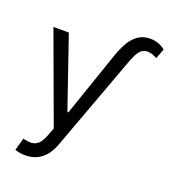

<svg xmlns="http://www.w3.org/2000/svg" viewBox="-152 -765 952 1075"><g transform="rotate(20 324.0 -227.0)"><path d="M85.4 195.8C96.8 198.1 108.7 199.2 121.1 199.2C158.9 199.2 190.9 189 217.3 168.5C243.7 147.9 264.3 117.2 279.3 76.2L480.5 -469.7C490.2 -497.1 499 -518.6 506.8 -534.2C514.6 -549.8 523.4 -561.5 533.2 -569.3C543 -577.1 554.7 -581.1 568.4 -581.1C577.5 -581.1 586.4 -579.6 595.2 -576.7C604 -573.7 614.3 -569.3 626 -563.5L648.4 -622.1C636.1 -632.5 622.1 -640.5 606.4 -646C590.8 -651.5 574.2 -654.3 556.6 -654.3C529.9 -654.3 506.5 -647.1 486.3 -632.8C466.1 -618.5 449.5 -599.9 436.5 -577.1C423.5 -554.4 411.8 -528.3 401.4 -499L267.6 -109.4H261.7L117.2 -530.3H25.4L221.7 3.9L206.1 43.9C196.9 70 186.5 89 174.8 101.1C163.1 113.1 149.9 119.8 135.3 121.1C120.6 122.4 102.5 120.4 81.1 115.2L60.5 189.5C65.8 191.4 74.1 193.5 85.4 195.8Z"/></g></svg>

Font: Pretendard Variable
Style: Regular
Weight: 400
Designer: Base glyphs from Inter by Rasmus Andersson; Hangeul glyphs from Noto Sans CJK(Source Han Sans) by Jang Soo-young and Kan
Foundry: Kil Hyung-jin
Version: Version 1.309;Glyphs 3.2 (3225)